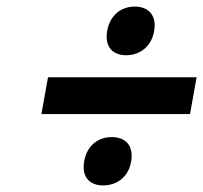

<svg xmlns="http://www.w3.org/2000/svg" viewBox="-20 -626 618 584"><path d="M558 -279 578 -391H126L106 -279ZM364 -458C406 -458 441 -485 449 -532C457 -579 432 -606 390 -606C348 -606 314 -579 306 -532C298 -485 321 -458 364 -458ZM294 -62C336 -62 371 -88 379 -135C387 -182 363 -209 320 -209C277 -209 244 -182 236 -135C228 -88 252 -62 294 -62Z"/></svg>

Font: Asimov
Style: NarIt
Weight: 500
Designer: Google
Version: Version 2.000980; 2014